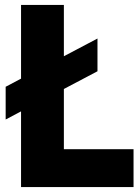

<svg xmlns="http://www.w3.org/2000/svg" viewBox="-20 -760 564 780"><path d="M65.5 0V-307.5L3 -274.5V-407.5L65.5 -440.5V-740H239.5V-531.5L376 -603.5V-470.5L239.5 -398.5V-154H522.5V0Z"/></svg>

Font: Encode Sans Cnd XBd
Style: Regular
Weight: 800
Width: 3
Designer: Multiple Designers
Foundry: Impallari Type
Version: Version 3.002; ttfautohint (v1.8.3) -l 8 -r 50 -G 200 -x 14 